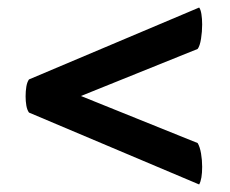

<svg xmlns="http://www.w3.org/2000/svg" viewBox="-20 -544 612 510"><path d="M509 -54Q517 -68 517 -101Q517 -119 514 -136.5Q511 -154 505 -164L195 -289L505 -414Q511 -422 514 -441Q517 -460 517 -479Q517 -494 515 -506.5Q513 -519 509 -524L57 -333Q52 -326 50 -314Q48 -302 48 -288Q48 -275 50 -263.5Q52 -252 57 -245Z"/></svg>

Font: Petrona Black
Style: Regular
Weight: 900
Designer: Ringo R. Seeber
Foundry: Ringo R. Seeber
Version: Version 2.001; ttfautohint (v1.8.3)